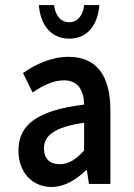

<svg xmlns="http://www.w3.org/2000/svg" viewBox="-20 -728 529 760"><path d="M53 -132C53 -46 107 12 184 12C236 12 281 -17 321 -54H324L332 0H417V-291C417 -428 363 -503 252 -503C182 -503 120 -473 71 -439L109 -362C148 -388 189 -410 233 -410C292 -410 312 -366 313 -314C132 -292 53 -237 53 -132ZM154 -141C154 -190 193 -225 313 -242V-132C281 -98 253 -78 217 -78C180 -78 154 -97 154 -141ZM254 -575C335 -575 369 -642 373 -708H313C309 -672 291 -640 254 -640C217 -640 198 -672 194 -708H134C138 -642 173 -575 254 -575Z"/></svg>

Font: Falling Sky
Style: Condensed
Weight: 400
Designer: Paul D. Hunt
Foundry: Adobe Systems Incorporated
Version: Version 1.02